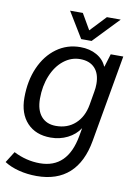

<svg xmlns="http://www.w3.org/2000/svg" viewBox="-110 -761 751 1053"><g transform="rotate(10 265.0 -234.5)"><path d="M524 -500 439 -16Q418 105 350 166.5Q282 228 169 228Q117 228 70 216Q23 204 -11 182L28 120Q99 156 174 156Q329 156 362 -29L370 -74Q345 -36 302 -14.5Q259 7 208 7Q125 7 77 -44Q29 -95 29 -184Q29 -278 61.5 -352Q94 -426 152 -468Q210 -510 284 -510Q336 -510 375 -488Q414 -466 430 -428H432L454 -500ZM405 -326Q405 -383 376 -414Q347 -445 294 -445Q244 -445 202.5 -412Q161 -379 137.5 -321.5Q114 -264 114 -194Q114 -130 143.5 -95.5Q173 -61 226 -61Q290 -61 333 -100Q376 -139 388 -207L401 -283Q405 -303 405 -326ZM193 -697H264L315 -609L398 -697H475L338 -554H280Z"/></g></svg>

Font: Sarabun
Style: Italic
Weight: 400
Italic angle: -10°
Designer: Suppakit Chalermlarp | Katatrad Co.,Ltd.
Foundry: Cadson Demak Co.,Ltd.
Version: Version 1.000; ttfautohint (v1.6)